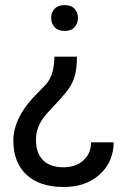

<svg xmlns="http://www.w3.org/2000/svg" viewBox="-20 -558 513 766"><path d="M287.1 -332Q286.6 -280.3 276.6 -249.3Q266.6 -218.3 243.2 -189.5Q219.7 -160.6 174.8 -113.5Q129.9 -66.4 124.5 -18.1L123.5 0Q123.5 53.2 151.9 81.3Q180.2 109.4 233.4 109.4Q282.2 109.4 312.7 81.8Q343.3 54.2 343.3 9.8H433.6Q432.6 88.4 377.7 138.2Q322.8 188 233.4 188Q137.7 188 85.4 138.9Q33.2 89.8 33.2 2.4Q33.2 -82 111.3 -167.5L164.6 -222.7Q196.8 -260.7 196.8 -332ZM291 -486.8Q291 -464.8 277.6 -449.7Q264.2 -434.6 237.8 -434.6Q211.4 -434.6 197.8 -449.7Q184.1 -464.8 184.1 -486.8Q184.1 -508.3 197.8 -522.9Q211.4 -537.6 237.8 -537.6Q264.2 -537.6 277.6 -522.9Q291 -508.3 291 -486.8Z"/></svg>

Font: Roboto
Style: Regular
Weight: 400
Designer: Google
Version: Version 2.001047; 2015